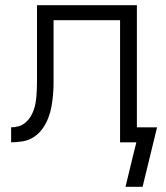

<svg xmlns="http://www.w3.org/2000/svg" viewBox="-20 -550 640 742"><path d="M465 172 496 44 507 0H444V-472H187V-283Q187 -282 187 -282Q187 -282 187 -281V-277Q187 -254 187 -231Q187 -208 185 -184.5Q183 -161 179 -138.5Q175 -116 166.5 -94Q158 -72 144.5 -53Q131 -34 111.5 -21Q92 -8 69 -4Q46 0 23 0V-58Q38 -58 52 -62Q66 -66 77.5 -75.5Q89 -85 97 -97.5Q105 -110 110 -124Q115 -138 117.5 -152.5Q120 -167 121 -181.5Q122 -196 122.5 -211Q123 -226 123 -241Q123 -251 123 -262Q123 -273 123 -283V-530H509V-58H587L531 172Z"/></svg>

Font: Iosevka Curly Light Extended
Style: Regular
Weight: 300
Width: 7
Monospace: yes
Designer: Belleve Invis
Foundry: Belleve Invis
Version: Version 11.1.0; ttfautohint (v1.8.3)